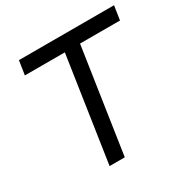

<svg xmlns="http://www.w3.org/2000/svg" viewBox="-163 -863 985 1007"><g transform="rotate(-30 329.5 -359.5)"><path d="M217 0 312 -634H70L83 -719H659L646 -634H404L309 0Z"/></g></svg>

Font: Nunitoga
Style: Medium Italic
Weight: 500
Italic angle: -9°
Designer: Vernon Adams
Foundry: Vernon Adams
Version: Version 1.0